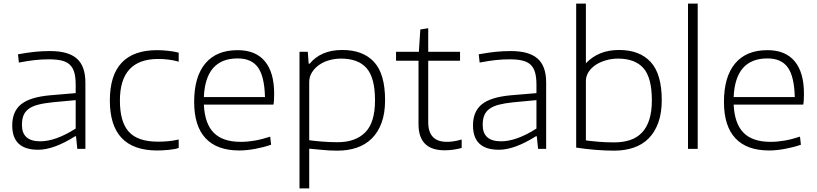

<svg xmlns="http://www.w3.org/2000/svg" viewBox="-20 -828 4546 1068"><path d="M192 5Q48 5 48 -130Q48 -208 97.5 -248Q147 -288 259 -298L401 -310V-358Q401 -397 393.5 -424Q386 -451 369 -467.5Q352 -484 323.5 -491Q295 -498 252 -498Q214 -498 175.5 -494Q137 -490 85 -480L80 -526Q135 -536 176 -540Q217 -544 259 -544Q360 -544 407.5 -502Q455 -460 455 -369V0H410L403 -70H398Q279 5 192 5ZM204 -42Q290 -42 401 -113V-271L272 -259Q224 -254 191.5 -245.5Q159 -237 139 -222Q119 -207 110.5 -185.5Q102 -164 102 -133Q102 -42 204 -42Z M854 9Q591 9 591 -269Q591 -549 854 -549Q881 -549 914.5 -545.5Q948 -542 974 -535V-485Q921 -500 860 -500Q647 -500 647 -269Q647 -149 697 -94.5Q747 -40 858 -40Q890 -40 916 -42.5Q942 -45 974 -52V-5Q954 2 920 5.5Q886 9 854 9Z M1311 9Q1187 9 1123.5 -59Q1060 -127 1060 -261Q1060 -401 1122 -475Q1184 -549 1302 -549Q1402 -549 1453.5 -487Q1505 -425 1505 -307Q1505 -286 1504 -270.5Q1503 -255 1501 -246H1114Q1119 -140 1169 -89.5Q1219 -39 1319 -39Q1357 -39 1397.5 -46Q1438 -53 1483 -68L1488 -23Q1448 -9 1400 0Q1352 9 1311 9ZM1302 -503Q1123 -503 1114 -288H1454Q1451 -403 1415 -453Q1379 -503 1302 -503Z M1646 -540H1692L1697 -474H1703Q1733 -511 1778.5 -530.5Q1824 -550 1884 -550Q1999 -550 2060.5 -483.5Q2122 -417 2122 -271Q2122 -198 2102.5 -145Q2083 -92 2048 -57.5Q2013 -23 1964.5 -6.5Q1916 10 1857 10Q1811 10 1770 5.5Q1729 1 1700 -1V220H1646ZM1858 -37Q1957 -37 2011.5 -91.5Q2066 -146 2066 -270Q2066 -395 2019.5 -448.5Q1973 -502 1877 -502Q1843 -502 1811 -493Q1779 -484 1754.5 -466.5Q1730 -449 1715 -425Q1700 -401 1700 -371V-48Q1729 -44 1770.5 -40.5Q1812 -37 1858 -37Z M2453 8Q2308 8 2308 -137V-490H2183V-540H2310L2318 -664L2362 -671V-540H2539V-490H2362V-148Q2362 -39 2466 -39Q2503 -39 2548 -52V-5Q2523 2 2499 5Q2475 8 2453 8Z M2755 5Q2611 5 2611 -130Q2611 -208 2660.5 -248Q2710 -288 2822 -298L2964 -310V-358Q2964 -397 2956.5 -424Q2949 -451 2932 -467.5Q2915 -484 2886.5 -491Q2858 -498 2815 -498Q2777 -498 2738.5 -494Q2700 -490 2648 -480L2643 -526Q2698 -536 2739 -540Q2780 -544 2822 -544Q2923 -544 2970.5 -502Q3018 -460 3018 -369V0H2973L2966 -70H2961Q2842 5 2755 5ZM2767 -42Q2853 -42 2964 -113V-271L2835 -259Q2787 -254 2754.5 -245.5Q2722 -237 2702 -222Q2682 -207 2673.5 -185.5Q2665 -164 2665 -133Q2665 -42 2767 -42Z M3397 10Q3347 10 3292 5.5Q3237 1 3185 -7V-808H3239V-476Q3273 -512 3318.5 -531Q3364 -550 3424 -550Q3538 -550 3599.5 -483Q3661 -416 3661 -271Q3661 -198 3641.5 -145Q3622 -92 3587.5 -57.5Q3553 -23 3504 -6.5Q3455 10 3397 10ZM3396 -36Q3446 -36 3485 -49Q3524 -62 3551 -90.5Q3578 -119 3592 -163.5Q3606 -208 3606 -270Q3606 -395 3559.5 -448.5Q3513 -502 3417 -502Q3384 -502 3352 -493Q3320 -484 3295 -468Q3270 -452 3254.5 -428.5Q3239 -405 3239 -377V-47Q3268 -43 3309 -39.5Q3350 -36 3396 -36Z M3807 -808H3861V0H3807Z M4258 9Q4134 9 4070.5 -59Q4007 -127 4007 -261Q4007 -401 4069 -475Q4131 -549 4249 -549Q4349 -549 4400.5 -487Q4452 -425 4452 -307Q4452 -286 4451 -270.5Q4450 -255 4448 -246H4061Q4066 -140 4116 -89.5Q4166 -39 4266 -39Q4304 -39 4344.5 -46Q4385 -53 4430 -68L4435 -23Q4395 -9 4347 0Q4299 9 4258 9ZM4249 -503Q4070 -503 4061 -288H4401Q4398 -403 4362 -453Q4326 -503 4249 -503Z"/></svg>

Font: Encode Sans Wide
Style: ExtraLight
Weight: 200
Designer: Pablo Impallari, Andres Torresi
Foundry: Pablo Impallari, Andres Torresi
Version: Version 1.000; ttfautohint (v1.00) -l 8 -r 50 -G 200 -x 14 -